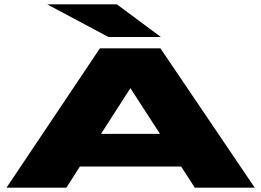

<svg xmlns="http://www.w3.org/2000/svg" viewBox="-20 -862 1200 882"><path d="M10 0 439 -640H717L1150 0H875L812 -97H347L285 0ZM444 -247H715L579 -457ZM478 -692 197 -842H517L719 -692Z"/></svg>

Font: Syne ExtraBold
Style: Regular
Weight: 800
Designer: Lucas Descroix
Foundry: Bonjour Monde
Version: Version 2.200; ttfautohint (v1.8.4)